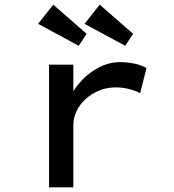

<svg xmlns="http://www.w3.org/2000/svg" viewBox="-20 -802 745 822"><path d="M190 0V-525H294V-339L268 -352Q283 -403 318 -444.5Q353 -486 399 -511Q445 -536 494 -536Q527 -536 558.5 -529Q590 -522 607 -510L580 -403Q560 -414 531.5 -421Q503 -428 477 -428Q436 -428 402.5 -413.5Q369 -399 344.5 -376Q320 -353 307 -324.5Q294 -296 294 -266V0ZM516 -606 342 -700 407 -782 550 -657ZM317 -606 143 -700 208 -782 351 -657Z"/></svg>

Font: Lexend Tera
Style: Regular
Weight: 400
Designer: Bonnie Shaver-Troup, Thomas Jockin
Foundry: Lexend
Version: Version 1.007